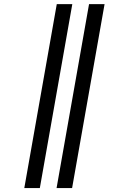

<svg xmlns="http://www.w3.org/2000/svg" viewBox="-20 -746 640 952"><path d="M338.5 -725.5 177.5 186.5H100.5L261.5 -725.5ZM498.5 -725.5 337.5 186.5H260.5L421.5 -725.5Z"/></svg>

Font: JuliaMono Medium
Style: Italic
Weight: 500
Italic angle: -9°
Monospace: yes
Designer: cormullion
Foundry: corm
Version: Version 0.054; ttfautohint (v1.8.4)